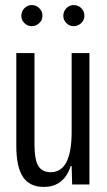

<svg xmlns="http://www.w3.org/2000/svg" viewBox="-20 -734 426 764"><path d="M153.8 9.8Q98.1 9.8 71.5 -29.8Q44.9 -69.3 44.9 -153.8V-522.9H117.2V-162.1Q117.2 -97.7 132.8 -73.2Q148.4 -48.8 182.1 -48.8Q265.1 -48.8 265.1 -210V-522.9H335.9V0H267.1L265.1 -73.2H261.2Q234.4 9.8 153.8 9.8ZM64.9 -670.9Q64.9 -688.5 77.1 -701.2Q89.4 -713.9 106 -713.9Q124 -713.9 136.5 -701.4Q148.9 -689 148.9 -670.9Q148.9 -654.3 136.2 -642.1Q123.5 -629.9 106 -629.9Q89.4 -629.9 77.1 -642.1Q64.9 -654.3 64.9 -670.9ZM231.9 -670.9Q231.9 -688.5 244.1 -701.2Q256.3 -713.9 272.9 -713.9Q291 -713.9 303.5 -701.4Q315.9 -689 315.9 -670.9Q315.9 -654.3 303.2 -642.1Q290.5 -629.9 272.9 -629.9Q256.3 -629.9 244.1 -642.1Q231.9 -654.3 231.9 -670.9Z"/></svg>

Font: Lumene Sans Condensed
Style: Regular
Weight: 400
Width: 3
Designer: Deni Anggara
Version: Version 1.003;Glyphs 3.1.2 (3151)